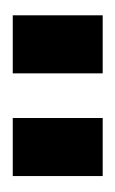

<svg xmlns="http://www.w3.org/2000/svg" viewBox="40 -829 181 301"><g transform="rotate(-90 130.5 -678.5)"><path d="M96 -749V-608H5V-749ZM257 -749V-608H166V-749Z"/></g></svg>

Font: Pathway Extreme Condensed
Style: Bold
Weight: 700
Width: 3
Version: Version 1.001;gftools[0.9.26]